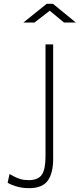

<svg xmlns="http://www.w3.org/2000/svg" viewBox="-20 -974 417 1004"><path d="M132 10Q94 10 61.5 -0.5Q29 -11 20 -19L30 -64Q36 -61 52 -52Q68 -43 87 -37.5Q106 -32 130 -32Q179 -32 198.5 -60Q218 -88 218 -158V-742H258V-144Q258 -68 229.5 -29Q201 10 132 10ZM240 -918 160 -856H102L224 -954H257L377 -856H315Z"/></svg>

Font: Morrison Thin
Style: Regular
Weight: 100
Designer: Pablo Impallari, Rodrigo Fuenzalida (Modified by Dan O. Williams)
Version: Version 0.03;June 6, 2019;FontCreator 11.5.0.2425 64-bit; tt